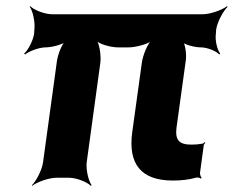

<svg xmlns="http://www.w3.org/2000/svg" viewBox="-20 -574 755 620"><path d="M538 9C567 9 590 6 612 0C617 -2 626 0 629 3L631 0C628 -3 625 -12 626 -17L638 -105C638 -108 642 -111 643 -113L641 -115C640 -114 636 -110 633 -110C623 -108 611 -107 598 -107C558 -107 545 -122 550 -162L580 -379C583 -399 578 -433 569 -444L565 -441C574 -430 608 -421 629 -421C649 -421 679 -409 688 -398L691 -401C682 -412 674 -443 677 -464L678 -478C681 -502 701 -539 715 -552L713 -554C698 -542 659 -528 635 -528H148C124 -528 89 -542 78 -554L76 -552C86 -539 94 -502 91 -478L90 -464C87 -444 71 -412 58 -401L61 -398C74 -409 107 -421 127 -421C147 -421 182 -430 195 -441L193 -444C180 -433 167 -398 164 -378L119 -50C116 -26 97 11 83 24L84 26C99 14 138 0 162 0H203C227 0 262 14 273 26L276 24C266 11 257 -26 260 -50L304 -371C307 -395 301 -435 290 -447L288 -445C298 -432 337 -421 361 -421H395C419 -421 460 -432 474 -445L472 -447C457 -435 441 -395 438 -371L407 -147C393 -44 436 9 538 9Z"/></svg>

Font: Asimov
Style: EdgeIt
Weight: 500
Designer: Google
Version: Version 2.000980: 2014